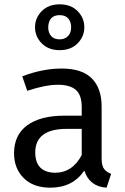

<svg xmlns="http://www.w3.org/2000/svg" viewBox="-20 -856 579 888"><path d="M473 12Q394 7 370 -67Q316 12 213 12Q134 12 89.5 -32.5Q45 -77 45 -147Q45 -232 106 -276.5Q167 -321 277 -321H358V-360Q358 -417 330.5 -440.5Q303 -464 248 -464Q190 -464 106 -436L83 -503Q177 -539 265 -539Q360 -539 405 -493Q450 -447 450 -364V-123Q450 -89 462 -74Q474 -59 494 -52ZM234 -57Q315 -57 358 -139V-260H289Q144 -260 143 -152Q143 -59 234 -57ZM256 -624Q204 -624 173 -655.5Q142 -687 142 -730Q142 -773 173 -804.5Q204 -836 256 -836Q308 -836 339 -804.5Q370 -773 370 -730Q370 -687 339 -655.5Q308 -624 256 -624ZM256 -674Q279 -674 294 -688.5Q309 -703 309 -730Q309 -755 295.5 -770.5Q282 -786 256 -786Q205 -786 203 -730Q203 -705 216.5 -689.5Q230 -674 256 -674Z"/></svg>

Font: Trujillo
Style: Regular
Weight: 400
Designer: Fira Sans original fonts by bBox Type GmbH, Carrois Corporate GbR, & Edenspiekermann AG / Changes by Cristiano Sobral
Foundry: Fira Sans original fonts by bBox Type GmbH, Carrois Corporate GbR, & Edenspiekermann AG / Changes by Cristiano Sobral
Version: Version 4.301;October 17, 2021;FontCreator 14.0.0.2814 64-bi